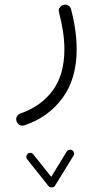

<svg xmlns="http://www.w3.org/2000/svg" viewBox="-20 -284 428 840"><path d="M295.9 373.5Q301.8 377 303.7 384Q305.7 391.1 301.8 397L220.7 528.3Q216.3 536.1 206.5 535.9Q196.8 535.6 192.4 530.3L98.6 412.6Q94.2 407.2 95.2 399.9Q96.2 392.6 101.6 388.2Q106.9 383.8 114.3 384.8Q121.6 385.7 125.5 391.1L204.1 489.7L272 378.9Q275.9 373 283 371.3Q290 369.6 295.9 373.5ZM255.4 -261.7Q268.6 -266.6 278.8 -260Q289.1 -253.4 291 -243.2Q315.4 -149.9 315.4 -68.4Q315.4 61 253.2 145.3Q190.9 229.5 86.9 264.2Q74.7 268.1 65.2 262.2Q55.7 256.3 52.2 246.6Q48.8 233.9 54.4 224.6Q60.1 215.3 69.3 212.4Q158.2 182.1 210 112.8Q261.7 43.5 261.7 -68.4Q261.7 -105.5 255.6 -146Q249.5 -186.5 238.3 -229.5Q234.9 -241.7 241 -250.2Q247.1 -258.8 255.4 -261.7Z"/></svg>

Font: Mikhak-FD Light
Style: Regular
Weight: 300
Designer: Amin Abedi
Version: Version 3.2